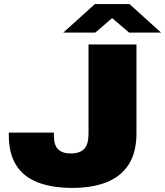

<svg xmlns="http://www.w3.org/2000/svg" viewBox="-20 -905 806 937"><path d="M333 12Q235 12 165.5 -14.5Q96 -41 59.5 -98Q23 -155 23 -245V-258H243V-244Q243 -196 264 -176Q285 -156 325 -156Q369 -156 390.5 -178Q412 -200 412 -253V-688H646V-256Q646 -162 608.5 -103Q571 -44 501 -16Q431 12 333 12ZM289 -746 443 -885H612L766 -746H610L495 -844H559L445 -746Z"/></svg>

Font: Archivo SemiExpanded Black
Style: Regular
Weight: 900
Width: 6
Designer: Hector Gatti
Foundry: Omnibus-Type
Version: Version 2.001